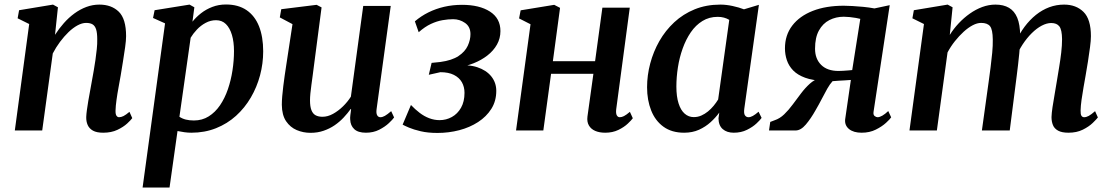

<svg xmlns="http://www.w3.org/2000/svg" viewBox="-20 -581 4947 855"><path d="M225 -426Q243 -454 264.5 -478.2Q286 -502.5 311.2 -521Q336.5 -539.5 364.5 -550Q392.5 -560.5 422.5 -560.5Q476.5 -560.5 509 -528.8Q541.5 -497 541.5 -420Q541.5 -401 537.2 -370.5Q533 -340 527.5 -306.8Q522 -273.5 517.5 -245.5Q513 -220 507.8 -191.5Q502.5 -163 498.8 -136Q495 -109 494.5 -89Q494 -72 498.8 -65.5Q503.5 -59 510 -59Q519.5 -59 530 -64.2Q540.5 -69.5 556.5 -83L569 -55Q563.5 -47 546.5 -31.2Q529.5 -15.5 502.8 -2.8Q476 10 439.5 10Q410.5 10 394 0.8Q377.5 -8.5 370.5 -24.2Q363.5 -40 364 -60Q364.5 -73 367 -91.5Q369.5 -110 373.2 -131.8Q377 -153.5 381.2 -176.2Q385.5 -199 389 -219.5Q393 -241 397.2 -265Q401.5 -289 405 -314Q408.5 -339 411 -362.5Q413.5 -386 413 -406.5Q413 -434.5 408 -450.2Q403 -466 392.2 -472.5Q381.5 -479 363.5 -479Q345.5 -479 325.2 -468Q305 -457 285.2 -438Q265.5 -419 247.2 -394.5Q229 -370 215 -343L168 0H46L110 -474L58.5 -499.5L65 -535.5L216 -560.5L238 -548.5Z M615 254 715 -477 661.5 -501 668.5 -535.5 824 -560.5 845.5 -548.5 837 -484.5Q853 -504.5 875.2 -522Q897.5 -539.5 925.5 -550.2Q953.5 -561 986.5 -561Q1041 -561 1078 -535.8Q1115 -510.5 1133.5 -463.8Q1152 -417 1152 -352.5Q1152 -298 1138 -245.5Q1124 -193 1097 -146.8Q1070 -100.5 1031 -65.2Q992 -30 941.8 -10Q891.5 10 832 10Q817 10 801.2 7.8Q785.5 5.5 770.5 2.5L735 254ZM779 -61Q791.5 -52.5 807.5 -48.5Q823.5 -44.5 843.5 -44.5Q880.5 -44.5 909.5 -62.8Q938.5 -81 959.8 -112.2Q981 -143.5 994.8 -183.5Q1008.5 -223.5 1015.2 -267.2Q1022 -311 1022 -353.5Q1022 -394.5 1012.8 -425.5Q1003.5 -456.5 986 -473.8Q968.5 -491 942 -491Q917.5 -491 895.8 -479.2Q874 -467.5 857 -449.5Q840 -431.5 829 -413Z M1363 10.5Q1330 10.5 1301.2 -1.8Q1272.5 -14 1254 -41.2Q1235.5 -68.5 1235 -114.5Q1235 -131.5 1236.8 -152.8Q1238.5 -174 1241.5 -197.5Q1244.5 -221 1247.8 -244.8Q1251 -268.5 1254.5 -289.5L1282.5 -473.5L1226 -503.5L1232.5 -540L1390 -559.5L1412 -548L1378 -288Q1375.5 -267 1372.5 -245.5Q1369.5 -224 1366.8 -203.5Q1364 -183 1362.2 -165.2Q1360.5 -147.5 1360.5 -134Q1360.5 -106.5 1366.8 -90.5Q1373 -74.5 1385.2 -67.8Q1397.5 -61 1416 -61Q1439.5 -61 1463 -74Q1486.5 -87 1507.2 -107.2Q1528 -127.5 1542.5 -150.5L1597.5 -554.5H1720L1657 -95Q1654.5 -76.5 1659.5 -67.8Q1664.5 -59 1674 -59Q1683 -59 1693.8 -65Q1704.5 -71 1722 -86L1735 -58Q1729 -49 1711.8 -32.8Q1694.5 -16.5 1668.5 -3.2Q1642.5 10 1609.5 10Q1574.5 10 1557.5 -6Q1540.5 -22 1539.5 -48.5Q1539 -51.5 1539.2 -56.8Q1539.5 -62 1540.2 -68.8Q1541 -75.5 1542 -82.5Q1543 -89.5 1543.5 -95.5L1542 -96Q1528 -76.5 1510.2 -57.5Q1492.5 -38.5 1470.2 -23.2Q1448 -8 1421.2 1.2Q1394.5 10.5 1363 10.5Z M1928 11Q1885.5 11 1853.5 3.5Q1821.5 -4 1801 -12.8Q1780.5 -21.5 1773 -26L1810 -113.5Q1828.5 -94 1848.8 -78.5Q1869 -63 1891.5 -54.5Q1914 -46 1937.5 -46Q1967 -46 1992.2 -60Q2017.5 -74 2033 -101.2Q2048.5 -128.5 2048.5 -167.5Q2048.5 -194 2036.8 -214.8Q2025 -235.5 2001.2 -247.5Q1977.5 -259.5 1941 -259.5L1889.5 -248L1902 -301L1941 -305Q1992.5 -312 2021.8 -331.5Q2051 -351 2063 -377.2Q2075 -403.5 2075 -429Q2075 -462 2051 -478.8Q2027 -495.5 1998 -495.5Q1976 -495.5 1951 -491.2Q1926 -487 1899 -474.5Q1872 -462 1844.5 -437.5L1827.5 -486Q1855 -509.5 1887.8 -525.8Q1920.5 -542 1958.2 -550.8Q1996 -559.5 2037.5 -559.5Q2115 -559.5 2161.8 -529.5Q2208.5 -499.5 2208.5 -442.5Q2208.5 -410 2193 -382.5Q2177.5 -355 2150.5 -334Q2123.5 -313 2088.8 -299.2Q2054 -285.5 2015.5 -280L2009 -288Q2064.5 -295 2105 -281.8Q2145.5 -268.5 2167.8 -240.8Q2190 -213 2190 -176.5Q2190 -131 2168 -96.2Q2146 -61.5 2109 -37.5Q2072 -13.5 2025.2 -1.2Q1978.5 11 1928 11Z M2724 -94Q2722 -75.5 2726.8 -67.2Q2731.5 -59 2740 -59Q2748.5 -59 2758.5 -64Q2768.5 -69 2785 -83L2798 -54.5Q2792.5 -46.5 2776 -30.8Q2759.5 -15 2733.8 -2.5Q2708 10 2675 10Q2649.5 10 2630.8 2Q2612 -6 2602.5 -22.2Q2593 -38.5 2596 -62L2622.5 -252.5H2434L2399.5 0H2278L2342.5 -473L2291.5 -499L2298.5 -535L2448 -559.5L2474 -546L2442 -308.5H2630L2662.5 -547H2784.5Z M3294.5 -97.5Q3291.5 -75.5 3297.5 -67.2Q3303.5 -59 3313 -59Q3322 -59 3332.5 -64.8Q3343 -70.5 3358 -83.5L3371.5 -56Q3366 -47.5 3349 -31.5Q3332 -15.5 3306.2 -2.8Q3280.5 10 3247.5 10Q3217 10 3198.5 -6Q3180 -22 3179.5 -54L3183 -79.5Q3167 -57.5 3144.5 -37Q3122 -16.5 3092.8 -3.2Q3063.5 10 3026.5 10Q2971.5 10 2934.8 -16.5Q2898 -43 2879.8 -89Q2861.5 -135 2861.5 -192.5Q2861.5 -245.5 2875.5 -298.2Q2889.5 -351 2916.2 -398Q2943 -445 2982.5 -481.8Q3022 -518.5 3073.5 -539.5Q3125 -560.5 3188 -560.5Q3214 -560.5 3242.8 -554.2Q3271.5 -548 3293 -539.5L3359.5 -559.5ZM3227.5 -492.5Q3217 -499 3204 -502.5Q3191 -506 3176 -506Q3138 -506 3108 -487.5Q3078 -469 3056.2 -437.2Q3034.5 -405.5 3020 -365Q3005.5 -324.5 2998.8 -281Q2992 -237.5 2992 -195.5Q2992 -151 3001.8 -120.5Q3011.5 -90 3029 -74.8Q3046.5 -59.5 3069.5 -59.5Q3087.5 -59.5 3103.2 -66.5Q3119 -73.5 3132.8 -84.8Q3146.5 -96 3158 -110Q3169.5 -124 3178 -138Z M3935.5 -86.5 3948.5 -58.5Q3943.5 -50.5 3925.5 -34Q3907.5 -17.5 3880 -3.8Q3852.5 10 3817 10Q3781 10 3761 -6.2Q3741 -22.5 3743.5 -49L3769 -225Q3758.5 -224 3743.5 -223.2Q3728.5 -222.5 3713.5 -221.5Q3698.5 -220.5 3687.5 -219.5Q3675.5 -206.5 3664 -186.2Q3652.5 -166 3640 -141.5Q3627.5 -117 3612 -90.5Q3591 -53 3568.5 -26.5Q3546 0 3523 0H3404.5L3410 -38L3429.5 -45.5Q3452.5 -53 3472.2 -72Q3492 -91 3510.2 -115.8Q3528.5 -140.5 3547 -165Q3565.5 -189.5 3586.2 -208.2Q3607 -227 3631.5 -234L3649 -221Q3599 -222.5 3565.5 -234.8Q3532 -247 3512.2 -267.2Q3492.5 -287.5 3484 -313Q3475.5 -338.5 3475.5 -365.5Q3475.5 -424.5 3508 -467Q3540.5 -509.5 3599.2 -532.5Q3658 -555.5 3737.5 -555.5Q3753 -555.5 3775.8 -554.2Q3798.5 -553 3824.2 -550.5Q3850 -548 3874 -543.5L3942 -558L3870 -83Q3868 -69.5 3875 -64.2Q3882 -59 3888 -59Q3897 -59 3909.2 -66Q3921.5 -73 3935.5 -86.5ZM3775 -269 3811 -497Q3804.5 -499 3791.5 -501.2Q3778.5 -503.5 3763.8 -505Q3749 -506.5 3737.5 -506.5Q3702.5 -506.5 3673.2 -491.5Q3644 -476.5 3626.8 -445.2Q3609.5 -414 3609.5 -364Q3609.5 -319 3636.8 -292Q3664 -265 3714 -265Q3723 -265 3735.2 -265.8Q3747.5 -266.5 3758.8 -267.5Q3770 -268.5 3775 -269Z M4222 -548.5 4209.5 -425.5Q4226.5 -453 4249.2 -477.2Q4272 -501.5 4298.5 -520.2Q4325 -539 4354 -549.8Q4383 -560.5 4413 -560.5Q4449 -560.5 4473.2 -546.2Q4497.5 -532 4510 -501.8Q4522.5 -471.5 4523 -422Q4523.5 -415.5 4523 -407.5Q4522.5 -399.5 4521.8 -390.8Q4521 -382 4520 -373L4502.5 -392.5Q4519.5 -431 4542.5 -461.8Q4565.5 -492.5 4593.2 -514.8Q4621 -537 4652.5 -548.8Q4684 -560.5 4718.5 -560.5Q4772 -560.5 4805 -528Q4838 -495.5 4838 -420Q4838 -401 4834 -370.8Q4830 -340.5 4824.8 -307.2Q4819.5 -274 4814.5 -245.5Q4810 -220 4805 -191.5Q4800 -163 4796.2 -136.2Q4792.5 -109.5 4792 -89Q4791.5 -72 4795.8 -65.5Q4800 -59 4808 -59Q4817.5 -59 4828.5 -65Q4839.5 -71 4856.5 -86L4869 -58Q4863 -50 4846 -33.5Q4829 -17 4801.8 -3.5Q4774.5 10 4738 10Q4708.5 10 4691.8 0.8Q4675 -8.5 4668.8 -24.2Q4662.5 -40 4662.5 -59.5Q4663 -77 4667 -104Q4671 -131 4676.5 -161.5Q4682 -192 4686.5 -221Q4691 -249 4696.5 -281.8Q4702 -314.5 4705.8 -347Q4709.5 -379.5 4709.5 -406.5Q4709 -448.5 4697.5 -463.5Q4686 -478.5 4661 -478.5Q4641.5 -478.5 4619 -466.8Q4596.5 -455 4574.5 -433.2Q4552.5 -411.5 4533.5 -382.5Q4514.5 -353.5 4501.5 -319L4522 -391.5Q4521.5 -369.5 4519 -343.8Q4516.5 -318 4513.5 -292.2Q4510.5 -266.5 4507.5 -243L4476.5 0H4352.5L4383 -219.5Q4387 -248.5 4391.2 -281.2Q4395.5 -314 4398.5 -346.2Q4401.5 -378.5 4401 -405Q4400.5 -449.5 4388.8 -464.2Q4377 -479 4349 -479Q4331.5 -479 4311.5 -468.5Q4291.5 -458 4271.2 -439.5Q4251 -421 4232.2 -397.5Q4213.5 -374 4199.5 -347.5L4152 0H4030L4094.5 -474L4043 -499.5L4049.5 -535.5L4200 -560.5Z"/></svg>

Font: Merriweather 36pt SemiBold
Style: Italic
Weight: 600
Italic angle: -7.8°
Version: Version 2.101